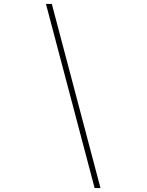

<svg xmlns="http://www.w3.org/2000/svg" viewBox="-20 -820 750 982"><path d="M215 -800H245L494 142H464Z"/></svg>

Font: League Mono Thin
Style: Regular
Weight: 100
Width: 6
Designer: Tyler Finck
Foundry: The League of Moveable Type / Tyler Finck
Version: Version 2.300;RELEASE